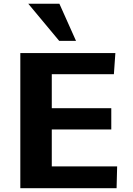

<svg xmlns="http://www.w3.org/2000/svg" viewBox="-20 -990 699 1010"><path d="M86.9 0V-710.9H586.9L579.1 -599.6H252.4V-420.9H565.4V-309.1H252.4V-114.7H596.2L593.3 0ZM291.5 -774.9 128.9 -970.2H292.5L379.9 -774.9Z"/></svg>

Font: Comme
Style: Bold
Weight: 700
Version: Version 1.000;gftools[0.9.27]